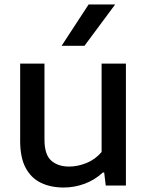

<svg xmlns="http://www.w3.org/2000/svg" viewBox="-20 -828 658 857"><path d="M264 9Q207 9 163.2 -11.8Q119.5 -32.5 94.8 -78.2Q70 -124 70 -199V-544H178.5V-205Q178.5 -137.5 208.8 -111Q239 -84.5 288.5 -84.5Q326 -84.5 365.5 -100.2Q405 -116 433.5 -149.5V-544H542V0H452L445 -58H439Q403.5 -25 358.2 -8Q313 9 264 9ZM255 -623.5 375.5 -808H494L357 -623.5Z"/></svg>

Font: Encode Sans SemiExpanded SemiExpanded Medium
Style: Regular
Weight: 500
Width: 6
Designer: Multiple Designers
Foundry: Impallari Type
Version: Version 3.000; ttfautohint (v1.8.3) -l 8 -r 50 -G 200 -x 14 